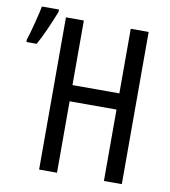

<svg xmlns="http://www.w3.org/2000/svg" viewBox="-85 -815 786 887"><g transform="rotate(10 308.0 -372.0)"><path d="M462 0V-335H242V0H158V-714H242V-411H462V-714H546V0ZM-2 -582Q6 -604 21 -662.5Q36 -721 40 -744H120V-733Q80 -631 46 -570H-2Z"/></g></svg>

Font: Noto Sans UI Cond
Style: Regular
Weight: 400
Width: 3
Designer: Monotype Design Team
Foundry: Monotype Imaging Inc.
Version: Version 1.001